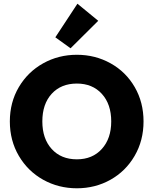

<svg xmlns="http://www.w3.org/2000/svg" viewBox="-20 -1007 826 1034"><path d="M394 7Q295 7 212.5 -39Q130 -85 81.5 -167.5Q33 -250 33 -353Q33 -456 81.5 -538Q130 -620 212.5 -666Q295 -712 394 -712Q493 -712 575.5 -666Q658 -620 705.5 -538Q753 -456 753 -353Q753 -250 705 -167.5Q657 -85 575 -39Q493 7 394 7ZM394 -149Q478 -149 528.5 -205Q579 -261 579 -353Q579 -446 528.5 -501.5Q478 -557 394 -557Q309 -557 258.5 -502Q208 -447 208 -353Q208 -260 258.5 -204.5Q309 -149 394 -149ZM278 -806 397 -987 509 -895 360 -747Z"/></svg>

Font: Fz Poppins
Style: Bold
Weight: 700
Designer: Ninad Kale (Devanagari), Jonny Pinhorn (Latin)
Foundry: Indian Type Foundry
Version: Vit hóa bi Vntype.Com & FontZin.Com